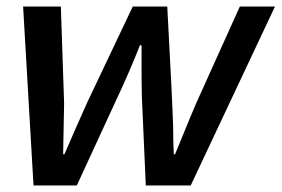

<svg xmlns="http://www.w3.org/2000/svg" viewBox="-20 -570 868 590"><path d="M566 0H428L416 -272Q415 -314 415 -358V-431H410Q377 -347 341 -271L216 0H83L51 -550H167L177 -253L174 -96H178Q208 -166 247 -253L388 -550H494Q510 -254 512 -182Q512 -139 514 -96H518L543 -157Q562 -204 583 -253L717 -550H825Z"/></svg>

Font: l_WÎeÑOS 500W
Style: Regular
Weight: 500
Designer: R?O
Version: Version 2.00 June 21, 2023